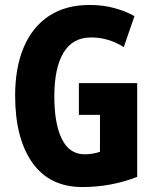

<svg xmlns="http://www.w3.org/2000/svg" viewBox="-20 -744 623 774"><path d="M298 -409H533V-31Q428 10 312 10Q180 10 110.5 -88Q41 -186 41 -359Q41 -472 76 -554Q111 -636 178 -680Q245 -724 341 -724Q395 -724 441 -711.5Q487 -699 522 -679L479 -554Q418 -593 347 -593Q273 -593 236 -531.5Q199 -470 199 -355Q199 -245 229.5 -183.5Q260 -122 321 -122Q353 -122 383 -132V-281H298Z"/></svg>

Font: Noto Sans Thai ExtCond ExtBd
Style: Regular
Weight: 800
Width: 2
Designer: Monotype Design Team
Foundry: Monotype Imaging Inc.
Version: Version 2.002; ttfautohint (v1.8.4.7-5d5b)